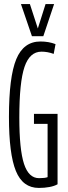

<svg xmlns="http://www.w3.org/2000/svg" viewBox="-20 -914 332 944"><path d="M24 -339Q24 -536 60 -623Q96 -710 179 -710Q220 -710 253 -697L244 -649Q214 -660 184 -660Q126 -660 100.5 -585Q75 -510 75 -336Q75 -179 98 -108.5Q121 -38 172 -38Q201 -38 214 -43V-305H147V-354H263V-8Q247 1 223 5.5Q199 10 171 10Q92 10 58 -73.5Q24 -157 24 -339ZM246 -894 193 -736H137L83 -894H127L166 -774L204 -894Z"/></svg>

Font: Georama Extra Condensed Light
Style: Regular
Weight: 300
Width: 2
Designer: Jean-Baptiste Levee
Foundry: Production Type
Version: Version 1.000